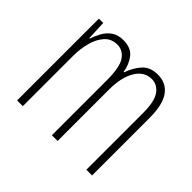

<svg xmlns="http://www.w3.org/2000/svg" viewBox="-128 -709 878 878"><g transform="rotate(45 311.5 -269.5)"><path d="M442 -539Q496 -539 525.5 -498.5Q555 -458 555 -371V0H518V-367Q518 -442 495 -473.5Q472 -505 437 -505Q388 -505 360 -458Q332 -411 332 -332V0H295V-354Q295 -442 272 -473.5Q249 -505 214 -505Q176 -505 152.5 -479Q129 -453 118 -412Q107 -371 107 -326V0H70V-529H98L102 -435H105Q113 -459 126 -483Q139 -507 161.5 -523Q184 -539 219 -539Q269 -539 292.5 -508.5Q316 -478 322 -437H325Q341 -482 367.5 -510.5Q394 -539 442 -539Z"/></g></svg>

Font: Noto Sans Lao ExtraCondensed ExtraLight
Style: Regular
Weight: 200
Width: 2
Designer: Monotype Design Team
Foundry: Monotype Imaging Inc.
Version: Version 2.003; ttfautohint (v1.8.4.7-5d5b)